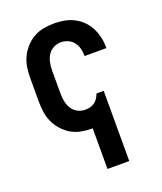

<svg xmlns="http://www.w3.org/2000/svg" viewBox="-138 -617 775 920"><g transform="rotate(-20 250.0 -156.5)"><path d="M250 215V8H247Q220 8 193 3Q166 -2 142.5 -15.5Q119 -29 100.5 -49.5Q82 -70 70.5 -94.5Q59 -119 55 -146Q51 -173 51 -200V-320Q51 -347 55 -374Q59 -401 70.5 -425.5Q82 -450 100.5 -470.5Q119 -491 142.5 -504.5Q166 -518 193 -523Q220 -528 247 -528Q273 -528 298.5 -523.5Q324 -519 347 -507.5Q370 -496 388.5 -478Q407 -460 419 -437Q431 -414 437 -389Q443 -364 443 -338V-331H332V-334Q332 -353 327 -371Q322 -389 311 -403Q300 -417 282.5 -424.5Q265 -432 247 -432Q227 -432 209 -422.5Q191 -413 180.5 -396Q170 -379 166 -359.5Q162 -340 162 -320V-200Q162 -180 166 -160.5Q170 -141 180.5 -124Q191 -107 209 -97.5Q227 -88 247 -88Q260 -88 272.5 -91Q285 -94 295.5 -101.5Q306 -109 313 -120Q320 -131 324 -143H361V215Z"/></g></svg>

Font: Moesevka
Style: Bold
Weight: 700
Monospace: yes
Designer: Belleve Invis
Foundry: Belleve Invis
Version: Version 32.5.0; ttfautohint (v1.8.4)